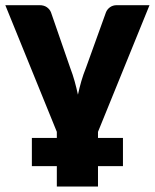

<svg xmlns="http://www.w3.org/2000/svg" viewBox="-21 -538 583 723"><path d="M348 -18.5H442V87.5H348V164.5H193V87.5H99V-18.5H193V-41.5L-1 -518.5H128Q144.5 -518.5 155.5 -510.8Q166.5 -503 171 -491.5L243 -283.5Q253 -257.5 260 -232.2Q267 -207 272.5 -181.5Q278 -207 285.2 -232.2Q292.5 -257.5 303 -283.5L378 -491.5Q382.5 -503 393.2 -510.8Q404 -518.5 419 -518.5H542L348 -41.5Z"/></svg>

Font: Lato ExtraBold
Style: Regular
Weight: 800
Designer: Lukasz Dziedzic with Adam Twardoch and Botio Nikoltchev
Foundry: tyPoland Lukasz Dziedzic
Version: Version 2.015; 2015-08-06; http://www.latofonts.com/